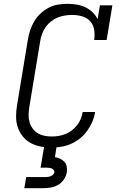

<svg xmlns="http://www.w3.org/2000/svg" viewBox="-20 -763 640 1003"><path d="M250 8Q220 8 192 2.5Q164 -3 140 -16Q116 -29 98.5 -51Q81 -73 72.5 -99Q64 -125 64 -154.5Q64 -184 69 -213L126 -558Q130 -582 138 -606Q146 -630 159.5 -652.5Q173 -675 192.5 -693Q212 -711 235 -723Q258 -735 283 -739Q308 -743 333 -743Q357 -743 381 -739Q405 -735 426 -725Q447 -715 463.5 -699Q480 -683 490 -663L502 -735H567L537 -554H472Q476 -581 472 -607Q468 -633 451.5 -651.5Q435 -670 409.5 -677.5Q384 -685 358 -685Q339 -685 319.5 -682Q300 -679 281.5 -671.5Q263 -664 246.5 -651Q230 -638 218.5 -621.5Q207 -605 200 -586.5Q193 -568 190 -548L133 -203Q130 -184 129.5 -164Q129 -144 134 -126Q139 -108 150 -92.5Q161 -77 176.5 -67.5Q192 -58 211 -54Q230 -50 250 -50Q268 -50 286.5 -53Q305 -56 322.5 -63Q340 -70 355.5 -82Q371 -94 383 -109.5Q395 -125 402 -142.5Q409 -160 412 -178H477Q473 -152 462.5 -127.5Q452 -103 436 -80.5Q420 -58 398.5 -40.5Q377 -23 352 -12Q327 -1 301 3.5Q275 8 250 8ZM107 220 117 162H217Q224 162 231 161Q238 160 244.5 157.5Q251 155 256.5 150Q262 145 264 138Q264 138 264 138Q264 138 264 138Q265 131 261 125.5Q257 120 251 117.5Q245 115 238.5 114Q232 113 225 113H192L211 0H276L267 58Q281 60 294 66Q307 72 316.5 82.5Q326 93 328.5 107.5Q331 122 329 137Q326 156 314 174Q302 192 284 202.5Q266 213 246.5 216.5Q227 220 207 220Z"/></svg>

Font: Iosevka Curly Slab LtExObl
Style: Regular
Weight: 300
Width: 7
Italic angle: -9°
Monospace: yes
Designer: Belleve Invis
Foundry: Belleve Invis
Version: Version 11.1.0; ttfautohint (v1.8.3)